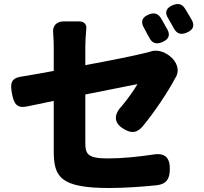

<svg xmlns="http://www.w3.org/2000/svg" viewBox="-20 -876 1020 961"><path d="M805 -751C798 -763 792 -775 785 -786C770 -809 752 -814 726 -804C690 -790 682 -767 702 -734C706 -728 709 -721 712 -715C717 -706 722 -697 727 -688C741 -659 762 -653 792 -665C824 -679 834 -699 817 -730C813 -737 809 -744 805 -751ZM927 -798C920 -810 913 -822 906 -833C891 -856 873 -861 847 -851C811 -837 802 -814 823 -782C827 -775 830 -769 834 -763C839 -754 844 -745 849 -736C864 -707 885 -700 915 -713C946 -726 956 -746 940 -776C936 -783 931 -791 927 -798ZM537 -429 668 -455C652 -427 624 -387 592 -348C549 -304 547 -261 600 -230C636 -209 662 -209 691 -240C751 -311 822 -418 857 -485C857 -486 858 -487 859 -488C882 -527 864 -569 829 -596C801 -618 763 -630 730 -617C720 -614 710 -612 699 -609C654 -598 534 -573 407 -550V-644C407 -668 409 -703 412 -732C415 -753 401 -769 376 -769H328H299C263 -769 242 -746 246 -712C248 -688 249 -662 249 -644V-521C189 -510 134 -500 89 -493C35 -485 30 -460 40 -407C50 -354 66 -332 119 -344C157 -352 201 -361 249 -371V-120C249 8 280 65 526 65C599 65 692 59 766 51C813 45 829 20 830 -27C832 -88 804 -113 744 -102C669 -91 590 -83 521 -83C419 -83 407 -104 407 -162V-403Z"/></svg>

Font: GenSenRounded2 TW H
Style: Regular
Weight: 900
Version: Version 2.100;PS 2.1;hotconv 16.6.51;makeotf.lib2.5.65220 DE